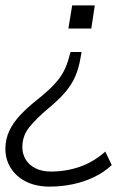

<svg xmlns="http://www.w3.org/2000/svg" viewBox="-38 -505 494 713"><path d="M146 188Q96 188 59 169.5Q22 151 2 119Q-18 87 -18 48Q-18 12 -3.5 -19Q11 -50 37.5 -78Q64 -106 98 -133Q136 -163 160 -188Q184 -213 197.5 -238Q211 -263 218 -291L224 -312H265L261 -290Q255 -253 242 -222.5Q229 -192 205.5 -164Q182 -136 141 -102Q98 -66 71.5 -33.5Q45 -1 45 41Q45 67 57.5 87.5Q70 108 94 120Q118 132 151 132Q207 132 258 114.5Q309 97 353 58L377 108Q348 135 311.5 152.5Q275 170 233 179Q191 188 146 188ZM216 -399 230 -485H314L301 -399Z"/></svg>

Font: Nunito Sans 12pt ExtraLight 12pt Light
Style: Italic
Weight: 300
Italic angle: -9°
Version: Version 3.101;gftools[0.9.27]